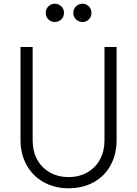

<svg xmlns="http://www.w3.org/2000/svg" viewBox="-20 -997 735 1029"><path d="M90 -247V-745H155V-245Q155 -187 179 -142.5Q203 -98 247 -73Q291 -48 348 -48Q404 -48 448 -73Q492 -98 516 -142.5Q540 -187 540 -245V-745H605V-247Q605 -171 573 -112Q541 -53 482.5 -20.5Q424 12 348 12Q272 12 213.5 -21Q155 -54 122.5 -112.5Q90 -171 90 -247ZM225 -928Q225 -949 239.5 -963Q254 -977 274 -977Q294 -977 308.5 -963Q323 -949 323 -928Q323 -907 308.5 -893Q294 -879 274 -879Q254 -879 239.5 -893Q225 -907 225 -928ZM422 -977Q442 -977 456 -963Q470 -949 470 -928Q470 -907 456 -893Q442 -879 422 -879Q402 -879 387.5 -893Q373 -907 373 -928Q373 -949 387.5 -963Q402 -977 422 -977Z"/></svg>

Font: Eudoxus Sans Light
Style: Regular
Weight: 300
Designer: Stijn de Vries
Foundry: tokotype
Version: Version 2.005